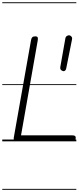

<svg xmlns="http://www.w3.org/2000/svg" viewBox="-25 -1250 695 1698"><path d="M123 0Q106.5 0 100.5 -8.2Q94.5 -16.5 96.5 -31L249.5 -895Q252 -911.5 260 -920Q268 -928.5 286.5 -928.5Q304.5 -928.5 308.2 -919.2Q312 -910 308.5 -891L161 -53H614Q632 -53 638.5 -47.5Q645 -42 645 -31.5Q645 -19.5 638 -9.8Q631 0 614 0ZM123 0Q106.5 0 100.5 -8.2Q94.5 -16.5 96.5 -31L249.5 -895Q252 -911.5 260 -920Q268 -928.5 286.5 -928.5Q304.5 -928.5 308.2 -919.2Q312 -910 308.5 -891L161 -53H614Q632 -53 638.5 -47.5Q645 -42 645 -31.5Q645 -19.5 638 -9.8Q631 0 614 0ZM533 -621Q521.5 -623.5 513.5 -632.8Q505.5 -642 508 -656L553 -910Q555.5 -925 567.2 -932.5Q579 -940 591.5 -937Q598 -935.5 606.5 -926.8Q615 -918 612 -902L561 -646.5Q558.5 -633 551.2 -626Q544 -619 533 -621ZM-5 420.5H650V428.5H-5ZM-5 -16H650V0H-5ZM-5 -505.5H650V-497.5H-5ZM-5 -1230H650V-1222H-5Z"/></svg>

Font: Edu VIC WA NT Pre Guide
Style: Regular
Weight: 400
Designer: Tina and Corey Anderson, Eben Sorkin, Mirko Velimirovic
Foundry: Google for Education
Version: Version 1.000